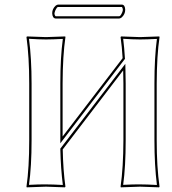

<svg xmlns="http://www.w3.org/2000/svg" viewBox="-20 -805 740 828"><path d="M106 -444.8Q106 -559.6 94.2 -645L96.2 -647.9Q97.7 -647.9 178.2 -645Q178.2 -645 261.2 -647.9L262.2 -645Q250.5 -564.9 250 -444.8V-216.3L508.8 -554.2Q505.9 -604.5 500 -645L502 -647.9Q503.4 -647.9 584 -645Q584 -645 667 -647.9L668 -645Q656.2 -564.9 655.8 -444.8V-200.2Q655.8 -85.4 668 0L666 2.9Q664.6 2.9 584 0Q584 0 501 2.9L500 0Q511.7 -81.5 512.2 -200.2V-444.8Q512.2 -472.7 511.2 -501.5L250.5 -160.6Q252.4 -68.8 262.2 0L259.8 2.9Q258.3 2.9 178.2 0Q178.2 0 95.2 2.9L94.2 0Q106 -81.5 106 -200.2ZM494.1 -725.1H220.2Q206.1 -726.1 205.1 -748Q205.1 -766.6 219.7 -780.3Q225.6 -784.7 230 -785.2H505.9Q519 -784.2 520 -763.2Q520 -743.2 504.4 -729.5Q499 -725.6 494.1 -725.1ZM116.2 -444.8V-200.2Q116.2 -87.4 105 -7.8Q149.4 -10.3 178.2 -9.8Q207 -9.8 251 -7.3Q242.2 -75.7 240.2 -160.6V-164.1L520.5 -529.8L521 -501Q522 -471.2 522 -444.8V-200.2Q522 -87.4 511.2 -7.8Q555.7 -10.3 584 -9.8Q612.8 -9.8 656.7 -7.3Q646 -91.8 646 -200.2V-444.8Q646 -558.1 656.7 -637.2Q612.3 -634.8 584 -634.8Q555.2 -634.8 511.2 -637.7Q516.1 -599.1 518.6 -554.7L519 -551.3L240.2 -187V-444.8Q240.2 -558.1 251 -637.2Q206.5 -634.8 178.2 -634.8Q149.4 -634.8 105 -637.7Q116.2 -552.7 116.2 -444.8ZM494.1 -734.9Q500 -734.9 507.3 -752.4Q509.8 -758.8 509.8 -763.2Q509.3 -770.5 505.9 -774.9H230Q225.6 -774.9 217.8 -758.3Q215.3 -752 214.8 -748Q214.8 -744.1 215.8 -741Q216.8 -737.8 218.3 -736.3L220.2 -734.9Z"/></svg>

Font: Linux Biolinum Outline O
Style: Bold
Weight: 700
Designer: Philipp H. Poll
Foundry: Philipp H. Poll
Version: Version 0.9.2